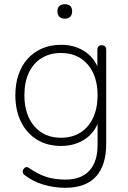

<svg xmlns="http://www.w3.org/2000/svg" viewBox="-20 -705 610 913"><path d="M290 188Q237 188 186.5 173Q136 158 95 126Q90 122 88.5 116Q87 110 89 104.5Q91 99 95.5 94.5Q100 90 105.5 89.5Q111 89 117 93Q161 124 201.5 136.5Q242 149 291 149Q366 149 405 106.5Q444 64 444 -15V-148H454Q440 -84 390 -47.5Q340 -11 271 -11Q204 -11 155 -41.5Q106 -72 79.5 -126.5Q53 -181 53 -252Q53 -306 68 -350Q83 -394 111.5 -425.5Q140 -457 180 -474.5Q220 -492 271 -492Q340 -492 390 -455.5Q440 -419 454 -355H443V-468Q443 -479 448.5 -484.5Q454 -490 464 -490Q474 -490 479.5 -484.5Q485 -479 485 -468V-22Q485 82 436 135Q387 188 290 188ZM270 -50Q324 -50 363 -75Q402 -100 423 -145.5Q444 -191 444 -252Q444 -344 397 -398.5Q350 -453 270 -453Q217 -453 177.5 -428.5Q138 -404 117 -359Q96 -314 96 -252Q96 -160 143 -105Q190 -50 270 -50ZM288 -616Q272 -616 262.5 -625.5Q253 -635 253 -651Q253 -668 262.5 -676.5Q272 -685 288 -685Q305 -685 314 -676.5Q323 -668 323 -651Q323 -635 314 -625.5Q305 -616 288 -616Z"/></svg>

Font: Nunito ExtraLight ExtraLight
Style: Regular
Weight: 250
Version: Version 3.602